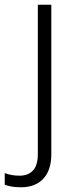

<svg xmlns="http://www.w3.org/2000/svg" viewBox="-72 -552 325 812"><path d="M17 240Q-6 240 -23 237Q-40 234 -52 229V180Q-24 191 11 191Q47 191 67.5 169Q88 147 88 99V-532H145V100Q145 168 111 204Q77 240 17 240Z"/></svg>

Font: Noto Sans Lao Looped Light
Style: Regular
Weight: 300
Designer: Mark Frömberg, Ben Mitchell
Foundry: The Fontpad Ltd
Version: Version 1.002; ttfautohint (v1.8.4.7-5d5b)